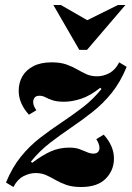

<svg xmlns="http://www.w3.org/2000/svg" viewBox="-20 -740 528 770"><path d="M34 10 4 -8Q29 -69 64 -112Q99 -155 140.5 -187Q182 -219 225.5 -248Q269 -277 310.5 -308.5Q352 -340 387 -383L382 -388Q342 -356 305.5 -344Q269 -332 237 -332Q208 -332 190.5 -338Q173 -344 162 -350Q151 -356 138 -356Q124 -356 118.5 -348Q113 -340 113 -331Q113 -321 117.5 -312Q122 -303 126 -298L96 -280Q76 -302 65.5 -326Q55 -350 55 -376Q55 -408 69.5 -433.5Q84 -459 113.5 -474.5Q143 -490 187 -490Q222 -490 246 -481.5Q270 -473 289 -462Q308 -451 326.5 -442.5Q345 -434 369 -434Q395 -434 419 -447Q443 -460 458 -490L488 -472Q463 -411 428 -367.5Q393 -324 351 -291Q309 -258 265.5 -228.5Q222 -199 180.5 -167Q139 -135 104 -92L109 -87Q150 -118 184 -133Q218 -148 258 -148Q282 -148 298.5 -142Q315 -136 328.5 -130Q342 -124 355 -124Q367 -124 373 -130.5Q379 -137 379 -147Q379 -155 375 -165Q371 -175 366 -182L396 -200Q416 -178 426.5 -154Q437 -130 437 -104Q437 -57 404 -23.5Q371 10 305 10Q270 10 246 1.5Q222 -7 203 -18Q184 -29 165.5 -37.5Q147 -46 123 -46Q98 -46 73.5 -33Q49 -20 34 10ZM453 -720H483L329 -540H298L194 -720H224L330 -659Z"/></svg>

Font: Brygada 1918
Style: Italic
Weight: 400
Italic angle: -8°
Designer: Mateusz Machalski | Borys Kosmynka | Przemek Hoffer
Foundry: NIEPODLEGLA 2018
Version: Version 3.006